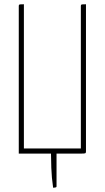

<svg xmlns="http://www.w3.org/2000/svg" viewBox="-20 -720 491 900"><path d="M229 160Q222 112 220.5 67Q219 22 219 0H68V-690Q68 -695 69 -697Q70 -699 75.5 -699.5Q81 -700 92 -700V-24H359V-690Q359 -695 360 -697Q361 -699 366.5 -699.5Q372 -700 383 -700V-10Q383 -3 379.5 -1.5Q376 0 359 0H245V154Q245 158 239 159Q233 160 229 160Z"/></svg>

Font: Yanone Kaffeesatz ExtraLight
Style: Regular
Weight: 200
Designer: Yanone (Cyrillic: Daniel Pouzeot, Huerta Tipografica, and Cyreal)
Foundry: Yanone
Version: Version 2.003